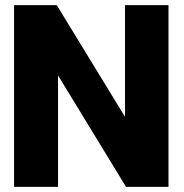

<svg xmlns="http://www.w3.org/2000/svg" viewBox="-20 -731 718 751"><path d="M35 0H207V-436L473 0H639V-711H469V-274L202 -711H35Z"/></svg>

Font: Asimov Pro
Style: Ult
Weight: 900
Designer: Google
Version: Version 2.000980; 2014